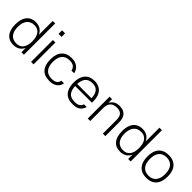

<svg xmlns="http://www.w3.org/2000/svg" viewBox="241 -1909 3112 3112"><g transform="rotate(45 1797.0 -353.5)"><path d="M441 -717H498V0H441ZM263 10Q161 10 106 -57Q51 -124 51 -249Q51 -333 75.5 -391.5Q100 -450 147.5 -480.5Q195 -511 263 -511Q329 -511 375 -480.5Q421 -450 444.5 -391.5Q468 -333 468 -249Q468 -166 444.5 -108Q421 -50 375 -20Q329 10 263 10ZM282 -41Q359 -41 400 -95Q441 -149 441 -249Q441 -350 400 -405Q359 -460 282 -460Q198 -460 153 -405Q108 -350 108 -249Q108 -149 153 -95Q198 -41 282 -41Z M719 -501V0H662V-501ZM656 -717H725V-636H656Z M1088 10Q970 10 912 -57.5Q854 -125 854 -251Q854 -377 914 -444Q974 -511 1086 -511Q1142 -511 1183.5 -493Q1225 -475 1251 -442Q1277 -409 1286 -363H1226Q1216 -407 1185.5 -433.5Q1155 -460 1087 -460Q1002 -460 956.5 -406.5Q911 -353 911 -251Q911 -149 956.5 -95Q1002 -41 1087 -41Q1152 -41 1184 -62.5Q1216 -84 1226 -132H1287Q1279 -90 1254.5 -58Q1230 -26 1188.5 -8Q1147 10 1088 10Z M1406 -276H1771Q1771 -359 1732.5 -410Q1694 -461 1613 -461Q1525 -461 1484 -407Q1443 -353 1443 -251Q1443 -149 1483 -94.5Q1523 -40 1620 -40Q1683 -40 1713.5 -62Q1744 -84 1755 -120H1818Q1806 -82 1784 -52.5Q1762 -23 1723 -6.5Q1684 10 1620 10Q1504 10 1445 -57.5Q1386 -125 1386 -251Q1386 -377 1444.5 -444Q1503 -511 1613 -511Q1672 -511 1720.5 -486Q1769 -461 1798.5 -404Q1828 -347 1828 -251V-229H1405Z M2018 0H1961V-501H2018V-417Q2041 -460 2080 -485.5Q2119 -511 2186 -511Q2271 -511 2317.5 -463.5Q2364 -416 2364 -313V0H2307V-310Q2307 -395 2272 -428Q2237 -461 2172 -461Q2128 -461 2093 -445Q2058 -429 2038 -392.5Q2018 -356 2018 -294Z M2888 -717H2945V0H2888ZM2710 10Q2608 10 2553 -57Q2498 -124 2498 -249Q2498 -333 2522.5 -391.5Q2547 -450 2594.5 -480.5Q2642 -511 2710 -511Q2776 -511 2822 -480.5Q2868 -450 2891.5 -391.5Q2915 -333 2915 -249Q2915 -166 2891.5 -108Q2868 -50 2822 -20Q2776 10 2710 10ZM2729 -41Q2806 -41 2847 -95Q2888 -149 2888 -249Q2888 -350 2847 -405Q2806 -460 2729 -460Q2645 -460 2600 -405Q2555 -350 2555 -249Q2555 -149 2600 -95Q2645 -41 2729 -41Z M3311 10Q3199 10 3139 -57.5Q3079 -125 3079 -251Q3079 -377 3139 -444Q3199 -511 3311 -511Q3386 -511 3437.5 -481Q3489 -451 3516 -393Q3543 -335 3543 -251Q3543 -125 3483 -57.5Q3423 10 3311 10ZM3311 -41Q3395 -41 3440.5 -95Q3486 -149 3486 -251Q3486 -353 3440.5 -406.5Q3395 -460 3311 -460Q3227 -460 3181.5 -406.5Q3136 -353 3136 -251Q3136 -149 3181.5 -95Q3227 -41 3311 -41Z"/></g></svg>

Font: Asta Sans Light
Style: Regular
Weight: 300
Designer: 42dot
Version: Version 1.000